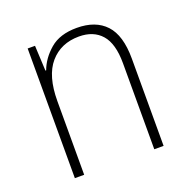

<svg xmlns="http://www.w3.org/2000/svg" viewBox="-102 -731 726 736"><g transform="rotate(-20 261.0 -362.5)"><path d="M285 -632Q362 -632 403 -588Q444 -544 444 -449V-93H406V-444Q406 -524 373.5 -561Q341 -598 282 -598Q208 -598 164 -547Q120 -496 120 -393V-93H82V-622H112L117 -519H120Q136 -563 176 -597.5Q216 -632 285 -632Z"/></g></svg>

Font: Noto Sans Telugu UI SemiCondensed ExtraLight
Style: Regular
Weight: 200
Width: 4
Designer: Jelle Bosma - Monotype Design Team
Foundry: Monotype Imaging Inc.
Version: Version 2.005; ttfautohint (v1.8.4.7-5d5b)